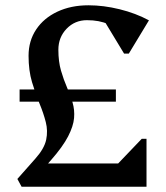

<svg xmlns="http://www.w3.org/2000/svg" viewBox="-20 -706 626 726"><path d="M200.7 -517.9Q200.7 -473.2 210.7 -438.8Q220.7 -404.5 233.3 -375.6Q245.9 -346.8 254.3 -318.6Q262.7 -290.4 260.1 -259.8Q257.5 -229.1 237.6 -190.4Q217.7 -151.7 173 -100.7L140.5 -63.7L146.4 -87.9H426.8L516 -181.2H534V0H61.6L45.7 -29.3L113.7 -106.2Q147.5 -144 154.6 -177.6Q161.6 -211.2 153.1 -244.4Q144.7 -277.6 129.4 -314.5Q114.1 -351.5 101.1 -395.3Q88 -439.2 88 -495Q88 -551.5 116.8 -594.6Q145.5 -637.7 196.9 -661.8Q248.3 -686 314.5 -686Q371.8 -686 432.5 -671Q493.3 -656 543.2 -629.1L467.1 -503.3H449.2L359.2 -652H441.9V-570Q402.1 -629.7 308.8 -629.7Q263.1 -629.7 231.9 -597.4Q200.7 -565 200.7 -517.9ZM54.1 -321.6V-367.8H418.2V-321.6Z"/></svg>

Font: Platypi Light
Style: Regular
Weight: 300
Designer: David Sargent
Foundry: Bolt Cutter Type
Version: Version 1.200